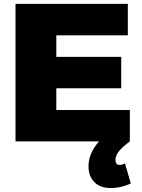

<svg xmlns="http://www.w3.org/2000/svg" viewBox="-20 -721 723 979"><path d="M617.2 111.8 647 214.8Q596.7 237.8 544.9 237.8Q489.7 237.8 460.4 207Q431.2 176.3 431.2 127Q431.2 61 484.9 0H59.1V-701.2H631.8V-541H267.1V-431.2H598.1V-271H267.1V-160.2H642.1V0Q606.9 25.9 587.9 48.6Q568.8 71.3 568.8 94.2Q568.8 120.1 590.8 120.1Q602.1 120.1 617.2 111.8Z"/></svg>

Font: Montserrat arm ExtraBold
Style: Regular
Weight: 800
Designer: Julieta Ulanovsky
Foundry: Julieta Ulanovsky
Version: Version 6.000;PS 006.000;hotconv 1.0.88;makeotf.lib2.5.64775